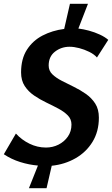

<svg xmlns="http://www.w3.org/2000/svg" viewBox="-22 -854 585 1002"><path d="M494 -240Q494 -168 461 -114Q428 -60 372 -28Q316 4 248 11L221 128H129L176 10Q129 6 83 -8.5Q37 -23 -2 -49L61 -157Q91 -124 132 -104Q173 -84 218 -84Q253 -84 283 -99Q313 -114 332 -141Q351 -168 351 -204Q351 -232 332 -251.5Q313 -271 283 -287Q253 -303 219.5 -319Q186 -335 156 -355.5Q126 -376 107 -405Q88 -434 88 -476Q88 -547 118.5 -594.5Q149 -642 200 -668.5Q251 -695 313 -703L343 -834H437L387 -705Q413 -702 442.5 -694Q472 -686 499 -673.5Q526 -661 543 -646L484 -554Q469 -571 443.5 -583.5Q418 -596 391 -603Q364 -610 341 -610Q298 -610 265 -584.5Q232 -559 232 -512Q232 -485 251 -466.5Q270 -448 300 -432.5Q330 -417 363 -401Q396 -385 426 -364Q456 -343 475 -313.5Q494 -284 494 -240Z"/></svg>

Font: Rosario
Style: Bold Italic
Weight: 700
Italic angle: -8.05°
Designer: Hector Gatti
Foundry: Omnibus Type
Version: Version 1.101; ttfautohint (v1.8.1.43-b0c9)